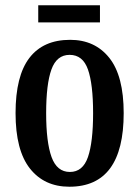

<svg xmlns="http://www.w3.org/2000/svg" viewBox="-20 -698 528 728"><path d="M243 10Q148 10 93.5 -59Q39 -128 39 -269Q39 -410 91.5 -478.5Q144 -547 246 -547Q340 -547 394.5 -478.5Q449 -410 449 -269Q449 10 243 10ZM245 -46Q294 -46 313.5 -102.5Q333 -159 333 -269Q333 -379 313.5 -434.5Q294 -490 244 -490Q195 -490 175 -434.5Q155 -379 155 -269Q155 -159 175.5 -102.5Q196 -46 245 -46ZM125 -613V-678H359V-613Z"/></svg>

Font: Noto Serif Tamil ExtraCondensed SemiBold
Style: Regular
Weight: 600
Width: 2
Designer: Indian Type Foundry, Tom Grace, and the Monotype Design Team
Foundry: Monotype Imaging Inc.
Version: Version 2.004; ttfautohint (v1.8.4.7-5d5b)